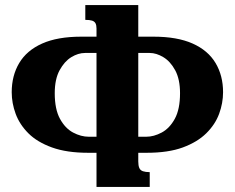

<svg xmlns="http://www.w3.org/2000/svg" viewBox="-20 -734 922 754"><path d="M556 -134H523V-100Q523 -84 527 -74.5Q531 -65 541.5 -61.5Q552 -58 568 -58V0H359V-134H326Q242 -134 184 -155Q126 -176 91.5 -210.5Q57 -245 41.5 -287Q26 -329 26 -372Q26 -437 55.5 -486.5Q85 -536 145.5 -563Q206 -590 299 -590H359V-622Q359 -635 355 -642.5Q351 -650 341.5 -653Q332 -656 315 -656V-714H523V-590H583Q676 -590 736.5 -563Q797 -536 826.5 -486.5Q856 -437 856 -372Q856 -329 840.5 -287Q825 -245 790 -210.5Q755 -176 698 -155Q641 -134 556 -134ZM359 -197V-526H314Q287 -526 260 -509.5Q233 -493 214 -458Q195 -423 195 -368Q195 -305 215.5 -267.5Q236 -230 267 -213.5Q298 -197 329 -197ZM523 -526V-197H554Q584 -197 615 -213.5Q646 -230 666.5 -267.5Q687 -305 687 -368Q687 -423 668 -458Q649 -493 621.5 -509.5Q594 -526 568 -526Z"/></svg>

Font: Noto Serif Armenian ExtraBold
Style: Regular
Weight: 800
Version: Version 2.007